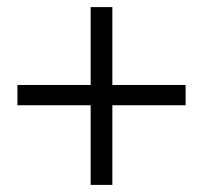

<svg xmlns="http://www.w3.org/2000/svg" viewBox="-20 -597 570 540"><path d="M235 -77V-577H296V-77ZM502 -301H29V-358H502Z"/></svg>

Font: Source Serif 4 Variable
Style: Regular
Weight: 400
Designer: Frank Grießhammer
Foundry: Adobe
Version: Version 4.005;hotconv 1.1.0;makeotfexe 2.6.0